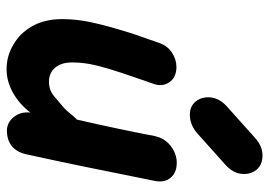

<svg xmlns="http://www.w3.org/2000/svg" viewBox="-140 -696 837 598"><g transform="rotate(90 279.0 -397.5)"><path d="M196 1Q234 1 269.5 -19Q305 -39 331 -73Q328 -43 344.5 -22Q361 -1 386 0Q447 0 461 -60Q496 -219 544 -461Q550 -491 534 -510Q518 -529 488 -529Q460 -529 435.5 -510.5Q411 -492 404 -459Q383 -349 353 -218Q351 -217 339 -203Q327 -188 318 -179Q298 -162 279.5 -146.5Q261 -131 235 -131Q208 -131 191.5 -150Q175 -169 175 -203Q175 -231 180 -258Q185 -285 195.5 -319.5Q206 -354 223 -403L241 -455Q252 -483 237 -505.5Q222 -528 189 -528Q165 -528 143.5 -513.5Q122 -499 113 -471L102 -439Q96 -421 89 -402Q82 -382 77 -364Q60 -309 50 -263Q40 -217 40 -172Q40 -118 62 -79Q84 -40 120 -20Q155 1 196 1ZM344 -570Q372 -572 397 -594L493 -680Q519 -703 522 -730.5Q525 -758 509 -777.5Q493 -797 462 -796Q434 -795 409 -772L313 -686Q287 -663 284 -635Q281 -607 297 -587.5Q313 -568 344 -570Z"/></g></svg>

Font: Balsamiq Sans
Style: Bold Italic
Weight: 700
Italic angle: -12°
Designer: Michael Angeles
Foundry: Balsamiq SRL
Version: Version 1.020; ttfautohint (v1.8.4.7-5d5b);gftools[0.9.26]